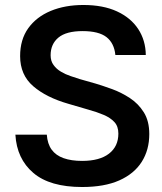

<svg xmlns="http://www.w3.org/2000/svg" viewBox="-20 -737 650 770"><path d="M442.7 -516.3Q438 -564 407 -588.2Q376 -612.3 311.3 -612.3Q245.7 -612.3 214.3 -586.3Q183 -560.3 183 -515.3Q183 -492.3 194.7 -476.3Q206.3 -460.3 224.2 -449.7Q242 -439 262.2 -432.2Q282.3 -425.3 299.3 -420L363.7 -401.7Q392.7 -393 429.5 -379.7Q466.3 -366.3 500.5 -344Q534.7 -321.7 556.7 -286.7Q578.7 -251.7 578.7 -199.3Q578.7 -135.7 548.3 -87.8Q518 -40 458.3 -13.5Q398.7 13 309.3 13Q180 13 113.7 -43.5Q47.3 -100 41.7 -197H167.7Q170.3 -160 187.2 -136.8Q204 -113.7 235 -102.7Q266 -91.7 309.3 -91.7Q379.3 -91.7 417 -120.7Q454.7 -149.7 454.7 -201.3Q454.7 -230.3 438.8 -247.5Q423 -264.7 396 -276.2Q369 -287.7 335.3 -297L254.3 -320.7Q165.7 -346 113.2 -391.3Q60.7 -436.7 60.7 -512Q60.7 -578.3 93.3 -623.8Q126 -669.3 183.3 -693.2Q240.7 -717 314.3 -717Q393.3 -717 448.8 -691.5Q504.3 -666 534.2 -620.7Q564 -575.3 564.7 -516.3Z"/></svg>

Font: 42dot Sans Light
Style: Regular
Weight: 300
Designer: 42dot
Version: Version 1.000